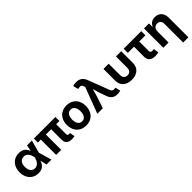

<svg xmlns="http://www.w3.org/2000/svg" viewBox="274 -2159 3786 3786"><g transform="rotate(-45 2166.5 -266.5)"><path d="M292.5 11.7Q215.8 11.7 158.2 -23.4Q100.6 -58.6 68.8 -121.6Q37.1 -184.6 37.1 -268.1Q37.1 -351.6 69.1 -414.3Q101.1 -477.1 159.2 -512Q217.3 -546.9 294.9 -546.9Q349.6 -546.9 386.7 -530.3Q423.8 -513.7 446.8 -486.1Q469.7 -458.5 482.9 -425.3Q496.1 -392.1 502.9 -359.9H545.9L578.6 -274.9L658.7 0H522.5L458 -271Q450.7 -302.7 439 -331.3Q427.2 -359.9 409.9 -382.1Q392.6 -404.3 368.4 -417Q344.2 -429.7 312 -429.7Q272.5 -429.7 243.9 -410.4Q215.3 -391.1 200.2 -355.2Q185.1 -319.3 185.1 -269Q185.1 -218.8 199.7 -182.6Q214.4 -146.5 242.2 -127Q270 -107.4 308.6 -107.4Q340.8 -107.4 366 -121.1Q391.1 -134.8 409.4 -157.7Q427.7 -180.7 439.7 -209.2Q451.7 -237.8 458.5 -268.1L517.1 -539.1H651.4L578.1 -268.1L545.4 -184.6H502.4Q494.1 -151.9 481.2 -117.4Q468.3 -83 445.6 -53.7Q422.9 -24.4 385.7 -6.3Q348.6 11.7 292.5 11.7Z M1235.4 2.4Q1150.9 2.4 1114 -33Q1077.1 -68.4 1077.1 -141.1V-507.8H1217.8V-158.2Q1217.8 -132.8 1227.3 -121.3Q1236.8 -109.9 1259.3 -109.9Q1270 -109.9 1276.9 -110.4Q1283.7 -110.8 1288.6 -112.3L1306.6 -6.3Q1295.4 -3.4 1276.6 -0.5Q1257.8 2.4 1235.4 2.4ZM789.6 0V-507.8H930.2V0ZM707 -427.2V-539.1H1308.1V-427.2Z M1621.6 10.7Q1540 10.7 1480.2 -24.2Q1420.4 -59.1 1387.9 -121.8Q1355.5 -184.6 1355.5 -267.6Q1355.5 -351.6 1387.9 -414.3Q1420.4 -477.1 1480.2 -512Q1540 -546.9 1621.6 -546.9Q1702.6 -546.9 1762.5 -512Q1822.3 -477.1 1854.7 -414.3Q1887.2 -351.6 1887.2 -267.6Q1887.2 -184.6 1854.7 -121.8Q1822.3 -59.1 1762.5 -24.2Q1702.6 10.7 1621.6 10.7ZM1621.6 -104.5Q1659.7 -104.5 1685.8 -125.5Q1711.9 -146.5 1725.6 -183.3Q1739.3 -220.2 1739.3 -268.1Q1739.3 -316.4 1725.6 -353Q1711.9 -389.6 1685.8 -410.6Q1659.7 -431.6 1621.6 -431.6Q1583.5 -431.6 1557.1 -410.6Q1530.8 -389.6 1517.3 -353Q1503.9 -316.4 1503.9 -268.1Q1503.9 -220.2 1517.3 -183.3Q1530.8 -146.5 1556.9 -125.5Q1583 -104.5 1621.6 -104.5Z M1937.5 0 2141.6 -540.5 2133.8 -564.9Q2127 -591.3 2115.2 -604Q2103.5 -616.7 2085.2 -619.4Q2066.9 -622.1 2039.6 -616.7L2014.2 -613.8L1988.3 -725.1Q2005.9 -730.5 2032.7 -733.6Q2059.6 -736.8 2086.4 -736.8Q2132.3 -736.8 2168 -722.4Q2203.6 -708 2230.5 -677.5Q2257.3 -647 2275.4 -597.2L2439.9 -165Q2449.7 -138.7 2462.6 -125Q2475.6 -111.3 2492.7 -107.9Q2509.8 -104.5 2531.2 -108.4L2553.2 -111.3L2579.6 -2.4Q2563.5 2.4 2538.8 6.1Q2514.2 9.8 2488.3 9.8Q2444.8 9.8 2410.4 -4.6Q2376 -19 2350.3 -49.8Q2324.7 -80.6 2308.1 -130.4L2256.3 -276.9Q2238.8 -329.1 2225.6 -380.4Q2212.4 -431.6 2199.2 -488.3H2234.4Q2221.2 -432.6 2210.2 -380.6Q2199.2 -328.6 2182.6 -276.9L2091.8 0Z M2894.5 8.8Q2818.4 8.8 2762.9 -17.8Q2707.5 -44.4 2677.7 -94.5Q2647.9 -144.5 2647.9 -213.4V-539.1H2793.5V-222.7Q2793.5 -188 2805.4 -163.3Q2817.4 -138.7 2840.1 -126Q2862.8 -113.3 2895 -113.3Q2927.2 -113.3 2949.7 -126Q2972.2 -138.7 2984.1 -163.3Q2996.1 -188 2996.1 -222.7V-539.1H3142.1V-213.4Q3142.1 -144.5 3112.3 -94.5Q3082.5 -44.4 3027.1 -17.8Q2971.7 8.8 2894.5 8.8Z M3551.8 5.9Q3468.8 5.9 3426.3 -32.5Q3383.8 -70.8 3383.8 -144.5V-423.3H3210.9V-539.1H3701.2V-423.3H3529.3V-159.7Q3529.3 -133.8 3540.8 -121.8Q3552.2 -109.9 3579.1 -109.9Q3588.9 -109.9 3603.8 -111.6Q3618.7 -113.3 3627.4 -114.7L3644 -3.9Q3620.6 1.5 3597.2 3.7Q3573.7 5.9 3551.8 5.9Z M3923.8 -309.6V0H3778.3V-539.1H3917L3918.9 -403.3H3906.7Q3928.7 -471.7 3972.9 -509.3Q4017.1 -546.9 4086.4 -546.9Q4142.6 -546.9 4184.6 -522.5Q4226.6 -498 4249.8 -452.1Q4272.9 -406.2 4272.9 -341.8V204.1H4127V-315.9Q4127 -367.2 4101.1 -395.8Q4075.2 -424.3 4028.8 -424.3Q3998 -424.3 3974.4 -410.9Q3950.7 -397.5 3937.3 -372.1Q3923.8 -346.7 3923.8 -309.6Z"/></g></svg>

Font: Inter 18pt
Style: Bold
Weight: 700
Designer: Rasmus Andersson
Foundry: rsms
Version: Version 4.001;git-66647c0bb